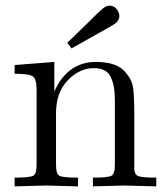

<svg xmlns="http://www.w3.org/2000/svg" viewBox="-20 -662 595 682"><path d="M219 -510Q246 -536 285 -574Q333 -622 345.5 -632Q358 -642 369 -642Q384 -642 394 -630Q404 -618 404 -605Q404 -599 402 -594.5Q400 -590 397.5 -586.5Q395 -583 390.5 -579.5Q386 -576 383.5 -574.5Q381 -573 375.5 -570Q370 -567 369 -566Q238 -492 234 -490ZM32 0V-31Q85 -31 97.5 -37.5Q110 -44 110 -76V-344Q110 -381 97 -390.5Q84 -400 32 -400V-431L173 -442V-337Q220 -442 321 -442Q396 -442 426 -405Q448 -380 452.5 -352Q457 -324 457 -252V-61Q458 -40 474 -35.5Q490 -31 535 -31V0Q433 -3 423 -3Q415 -3 310 0V-31Q363 -31 375.5 -37.5Q388 -44 388 -76V-309Q388 -360 372.5 -390Q357 -420 314 -420Q262 -420 220.5 -376.5Q179 -333 179 -260V-76Q179 -44 191.5 -37.5Q204 -31 257 -31V0Q155 -3 145 -3Q137 -3 32 0Z"/></svg>

Font: CMU Serif
Style: Roman
Weight: 500
Version: Version 0.7.0